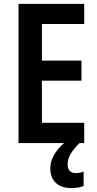

<svg xmlns="http://www.w3.org/2000/svg" viewBox="-20 -734 500 985"><path d="M412 0H75V-714H412V-611H195V-423H398V-320H195V-104H412ZM327 109Q327 154 370 154Q383 154 392.5 151.5Q402 149 409 146V220Q398 225 383 228Q368 231 348 231Q294 231 266 204Q238 177 238 129Q238 91 262 53Q286 15 328 -15L388 0Q355 33 341 58Q327 83 327 109Z"/></svg>

Font: Noto Sans Condensed SemiBold
Style: Regular
Weight: 600
Width: 3
Designer: Monotype Design Team
Foundry: Monotype Imaging Inc.
Version: Version 2.013; ttfautohint (v1.8.4.7-5d5b)